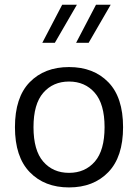

<svg xmlns="http://www.w3.org/2000/svg" viewBox="-20 -797 590 822"><path d="M275.5 -447.9Q343.8 -447.9 385.7 -399.8Q427.7 -351.7 427.7 -252.6Q427.7 -153.2 385.9 -105.1Q344.1 -57 275.5 -57Q206.9 -57 165.2 -105.1Q123.4 -153.2 123.4 -252.6Q123.4 -351.7 165.3 -399.8Q207.2 -447.9 275.5 -447.9ZM275.5 -509.9Q170.3 -509.9 107.1 -445Q44 -380.1 44 -252.6Q44 -125.3 107.3 -60Q170.6 5.4 275.5 5.4Q380.5 5.4 443.7 -60Q506.9 -125.3 506.9 -252.6Q506.9 -380.1 443.8 -445Q380.8 -509.9 275.5 -509.9ZM246.2 -776.7 161.2 -613.9H214.9L309.2 -776.7ZM391 -776.7 305.9 -613.9H359.6L453.9 -776.7Z"/></svg>

Font: Estedad-FD VF
Style: Regular
Weight: 100
Designer: Amin Abedi
Version: Version 7.3